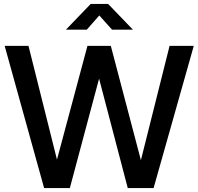

<svg xmlns="http://www.w3.org/2000/svg" viewBox="-20 -964 1017 984"><path d="M317.9 -812 444.8 -943.8H534.2L661.1 -812H554.2L488.8 -884.8L424.8 -812ZM206.1 0 3.9 -729H126L272 -146L428.2 -729H547.9L702.1 -143.1L849.1 -729H973.1L767.1 0H634.8L487.8 -561L337.9 0Z"/></svg>

Font: BDO Grotesk Medium
Style: Regular
Weight: 500
Designer: Deni Anggara
Foundry: Lokal Container
Version: Version 2.000